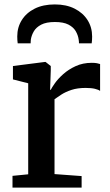

<svg xmlns="http://www.w3.org/2000/svg" viewBox="-20 -848 496 868"><path d="M36.5 0V-53L107.5 -60V-471.5L38.5 -489V-549.5L183.5 -568H186L209.5 -549.5V-530L206.5 -442H209.5Q214 -451.5 228 -471.5Q242 -491.5 265.8 -512.8Q289.5 -534 322 -549Q354.5 -564 395 -564Q409.5 -564 418.2 -562.2Q427 -560.5 432.5 -558.5V-437Q425.5 -442.5 409.2 -446.5Q393 -450.5 367 -450.5Q330 -450.5 303 -441.5Q276 -432.5 257.5 -420.5Q239 -408.5 226.5 -399.5V-61L349 -52V0ZM228 -828Q279.5 -828 317.2 -809Q355 -790 375.8 -757.2Q396.5 -724.5 396.5 -683Q396.5 -676 396 -667Q395.5 -658 394.5 -652H337Q337 -655 336.8 -659.8Q336.5 -664.5 335.5 -670Q333 -688.5 322.5 -706.8Q312 -725 289.5 -736.8Q267 -748.5 228 -748.5Q189 -748.5 166.2 -736.5Q143.5 -724.5 133 -706.5Q122.5 -688.5 119.5 -669.5Q119 -664.5 118.8 -659.8Q118.5 -655 118.5 -652H60Q59 -658 58.5 -667Q58 -676 58 -683.5Q58 -724.5 78.5 -757.2Q99 -790 137 -809Q175 -828 228 -828Z"/></svg>

Font: Merriweather SemiBold
Style: Regular
Weight: 600
Version: Version 2.100